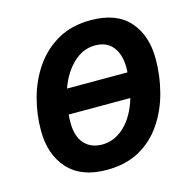

<svg xmlns="http://www.w3.org/2000/svg" viewBox="-107 -831 944 948"><g transform="rotate(-15 365.0 -357.5)"><path d="M325 10Q195 10 127.5 -64.5Q60 -139 60 -262Q60 -346 82.5 -428Q105 -510 151.5 -577Q198 -644 269 -684.5Q340 -725 438 -725Q568 -725 633.5 -652Q699 -579 699 -458Q699 -371 677 -287.5Q655 -204 609.5 -136.5Q564 -69 493.5 -29.5Q423 10 325 10ZM238 -429H547Q547 -432 547.5 -439Q548 -446 548 -454Q548 -520 517 -559.5Q486 -599 426 -599Q364 -599 314.5 -552Q265 -505 238 -429ZM336 -117Q399 -117 450.5 -166Q502 -215 528 -303H213Q212 -296 211.5 -284Q211 -272 211 -262Q211 -191 244.5 -154Q278 -117 336 -117Z"/></g></svg>

Font: BC Sans
Style: Bold Italic
Weight: 700
Italic angle: -12°
Designer: Monotype Design Team
Province of B.C.
Foundry: Monotype Imaging Inc.
Version: Version 2.000;GOOG;noto-source:20170915:90ef993387c0